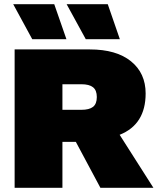

<svg xmlns="http://www.w3.org/2000/svg" viewBox="-20 -896 752 916"><path d="M238.8 -876 296.9 -709H133.8L43 -876ZM494.1 -876 551.8 -709H389.2L297.9 -876ZM408.2 -660.2Q535.2 -660.2 605 -603.5Q674.8 -546.9 674.8 -450.2Q674.8 -302.2 550.8 -252.9L711.9 0H459L341.8 -219.2H277.8V0H49.8V-660.2ZM368.2 -372.1Q405.8 -372.1 423.8 -386.2Q441.9 -400.4 441.9 -433.1Q441.9 -465.3 423.8 -479.7Q405.8 -494.1 368.2 -494.1H277.8V-372.1Z"/></svg>

Font: Work Sans Black
Style: Regular
Weight: 900
Designer: Wei Huang
Foundry: Wei Huang
Version: Version 2.012